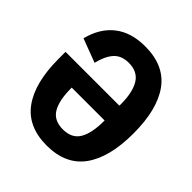

<svg xmlns="http://www.w3.org/2000/svg" viewBox="-196 -845 991 991"><g transform="rotate(45 300.0 -349.0)"><path d="M27 -349V-399H420V-410Q420 -496 391.5 -543Q363 -590 298 -590Q245 -590 216 -557.5Q187 -525 173 -465L43 -514Q67 -609 131.5 -659.5Q196 -710 298 -710Q438 -710 505.5 -617Q573 -524 573 -349Q573 -174 505.5 -81Q438 12 300 12Q162 12 94.5 -81Q27 -174 27 -349ZM420 -288V-291H180V-288Q180 -198 207.5 -152Q235 -106 300 -106Q365 -106 392.5 -152Q420 -198 420 -288Z"/></g></svg>

Font: iA Writer Quattro V
Style: Regular
Weight: 400
Designer: Mike Abbink, Paul van der Laan, Pieter van Rosmalen, Oliver Reichenstein
Foundry: Information Architects Inc.
Version: Version 2.000